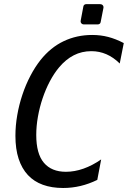

<svg xmlns="http://www.w3.org/2000/svg" viewBox="-20 -915 642 949"><path d="M394.5 -794.4Q386.7 -794.4 382.1 -799.8Q377.4 -805.2 378.9 -813.5L392.1 -883.3Q393.1 -888.7 397 -891.6Q400.9 -894.5 406.2 -894.5H475.1Q482.9 -894.5 487.8 -889.2Q492.7 -883.8 491.2 -875.5L477.5 -805.7Q476.6 -800.3 472.7 -797.4Q468.8 -794.4 463.4 -794.4ZM292 14.2Q235.8 14.2 191.9 -1.7Q147.9 -17.6 117.9 -49.8Q87.9 -82 72 -130.4Q56.2 -178.7 56.2 -243.7Q56.2 -293.5 65.2 -345.5Q74.2 -397.5 90.6 -446.5Q106.9 -495.6 129.9 -539.6Q152.8 -583.5 180.2 -618.2Q230 -680.7 294.7 -711.4Q359.4 -742.2 435.5 -742.2Q477.5 -742.2 514.9 -732.4Q552.2 -722.7 591.8 -702.1L571.8 -601.1Q510.3 -662.1 431.6 -662.1Q384.3 -662.1 344.7 -641.8Q305.2 -621.6 272 -582Q247.1 -552.2 226.3 -512.9Q205.6 -473.6 190.7 -429.4Q175.8 -385.3 167.5 -338.6Q159.2 -292 159.2 -248Q159.2 -154.8 197 -110.4Q234.9 -65.9 305.7 -65.9Q348.6 -65.9 392.8 -81.5Q437 -97.2 480 -127L460.9 -25.9Q379.4 14.2 292 14.2Z"/></svg>

Font: Hack
Style: Italic
Weight: 400
Italic angle: -11°
Monospace: yes
Designer: Christopher Simpkins
Foundry: Christopher Simpkins
Version: Version 2.019; ttfautohint (v1.4.1) -l 4 -r 80 -G 350 -x 0 -